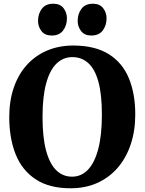

<svg xmlns="http://www.w3.org/2000/svg" viewBox="-20 -996 773 1027"><path d="M361.5 11Q246 12 172.2 -36Q98.5 -84 64 -170Q29.5 -256 29.5 -369.5Q29.5 -457 53.8 -527.5Q78 -598 123.2 -648.2Q168.5 -698.5 231.8 -725.5Q295 -752.5 373 -752.5Q488.5 -752 561.5 -706.5Q634.5 -661 669 -578.2Q703.5 -495.5 703.5 -383.5Q703.5 -296 679.2 -223.8Q655 -151.5 610 -99.2Q565 -47 502 -18.2Q439 10.5 361.5 11ZM365.5 -51Q415 -51 450.8 -88.5Q486.5 -126 505.8 -200Q525 -274 525 -382.5Q525 -490.5 506.5 -558.2Q488 -626 452.5 -658.2Q417 -690.5 367 -690.5Q317.5 -690.5 281.8 -655.5Q246 -620.5 226.8 -549.5Q207.5 -478.5 207.5 -370Q207.5 -262.5 226.2 -191.8Q245 -121 280.2 -86Q315.5 -51 365.5 -51ZM256 -806Q220 -806 201.8 -829.8Q183.5 -853.5 183.5 -884Q183.5 -922 203.8 -949Q224 -976 264.5 -976H265.5Q302 -976 320 -952.2Q338 -928.5 338 -898Q338 -860.5 317.8 -833.2Q297.5 -806 257 -806ZM467.5 -806Q432 -806 413.8 -829.8Q395.5 -853.5 395.5 -884Q395.5 -922 415.8 -949Q436 -976 476.5 -976H477.5Q513.5 -976 531.8 -952.2Q550 -928.5 550 -898Q550 -860.5 529.8 -833.2Q509.5 -806 468.5 -806Z"/></svg>

Font: Merriweather 24pt ExtraBold
Style: Regular
Weight: 800
Version: Version 2.100